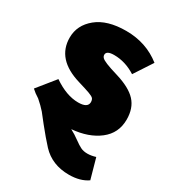

<svg xmlns="http://www.w3.org/2000/svg" viewBox="-194 -652 872 977"><g transform="rotate(30 241.5 -164.0)"><path d="M368 226Q269 226 208 161Q173 123 129 68L88 16Q67 -8 39 -32Q13 -48 -5 -65L79 -169Q156 -116 225 -116Q280 -116 281 -149Q281 -163 275 -170.5Q269 -178 247 -186Q225 -194 178 -208Q23 -254 23 -381Q23 -454 84 -504Q145 -554 256 -554Q374 -554 461 -485L391 -378Q330 -417 264 -417Q219 -417 219 -393Q219 -384 226 -376.5Q233 -369 256 -359.5Q279 -350 326 -336Q409 -311 446 -271Q483 -231 483 -164Q483 -84 421.5 -36.5Q360 11 263 19Q290 33 317 53Q340 70 356.5 78Q373 86 396 86Q418 86 444 78L477 196Q434 226 368 226Z"/></g></svg>

Font: Trujillo Black
Style: Regular
Weight: 900
Designer: Fira Sans original fonts by bBox Type GmbH, Carrois Corporate GbR, & Edenspiekermann AG / Changes by Cristiano Sobral
Foundry: Fira Sans original fonts by bBox Type GmbH, Carrois Corporate GbR, & Edenspiekermann AG / Changes by Cristiano Sobral
Version: Version 4.301;July 28, 2020;FontCreator 13.0.0.2655 64-bit